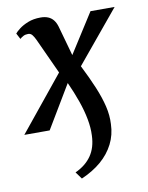

<svg xmlns="http://www.w3.org/2000/svg" viewBox="-116 -618 726 944"><g transform="rotate(-10 247.0 -146.5)"><path d="M114 -450Q107 -465 99 -475.2Q91 -485.5 78.5 -485.5Q65 -485.5 55 -480.5Q45 -475.5 37 -468L21.5 -497.5Q27.5 -505.5 44.8 -519Q62 -532.5 89.2 -543.5Q116.5 -554.5 152.5 -554.5Q174 -554.5 189.8 -548Q205.5 -541.5 216 -528.5Q226.5 -515.5 232.5 -495.5L274.5 -345.5L400 -542.5H520.5L306.5 -284Q338.5 -220.5 360.8 -167.2Q383 -114 394 -68Q405 -22 402.5 21.5Q401 75 378 120.2Q355 165.5 313.8 200.8Q272.5 236 215.5 260.5L190 225.5Q242.5 201.5 270.5 161Q298.5 120.5 300.5 60.5Q302.5 22.5 294.2 -21.5Q286 -65.5 269 -114Q252 -162.5 228.5 -214L100.5 0H-26L195.5 -272.5Z"/></g></svg>

Font: Merriweather 48pt SemiBold
Style: Italic
Weight: 600
Italic angle: -7.8°
Designer: Eben Sorkin
Foundry: Eben Sorkin
Version: Version 2.101